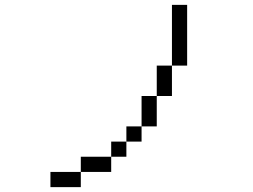

<svg xmlns="http://www.w3.org/2000/svg" viewBox="-20 -770 1040 790"><path d="M312.5 -62.5H187.5V0H312.5ZM312.5 -62.5H437.5V-125H312.5ZM437.5 -125H500V-187.5H437.5ZM500 -187.5H562.5V-250H500ZM562.5 -250H625Q625 -250 625 -375H562.5Q562.5 -375 562.5 -250ZM625 -375H687.5Q687.5 -375 687.5 -500H625Q625 -500 625 -375ZM687.5 -500H750Q750 -500 750 -750H687.5Q687.5 -750 687.5 -500Z"/></svg>

Font: CalcUnifontExMono
Style: Regular
Weight: 500
Version: Version 15.0.06